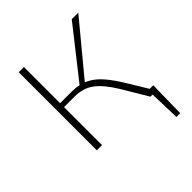

<svg xmlns="http://www.w3.org/2000/svg" viewBox="-230 -804 1144 1144"><g transform="rotate(-45 342.5 -231.5)"><path d="M599 -36H629L625 195H593L587 0H569L473 -161Q421 -246 371.5 -283Q322 -320 250 -320H161V0H117V-658H161V-353H261Q292 -353 319 -347L564 -658H619L353 -337Q398 -319 435 -280.5Q472 -242 513 -177Z"/></g></svg>

Font: EauTestText Light
Style: Regular
Weight: 300
Designer: Christian Thalmann (Catharsis Fonts)
Version: Version 0.001;PS 000.001;hotconv 1.0.88;makeotf.lib2.5.64775